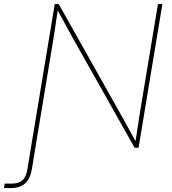

<svg xmlns="http://www.w3.org/2000/svg" viewBox="-98 -748 869 972"><path d="M-77.6 204.1 -74.2 181.6Q-64.9 181.6 -55.2 181.6Q-45.4 181.6 -39.1 181.6Q-3.9 181.6 15.4 164.6Q34.7 147.5 41 107.4L68.8 -62.5H91.3L63.5 107.4Q55.2 157.2 28.8 180.7Q2.4 204.1 -42.5 204.1Q-48.8 204.1 -59.1 204.1Q-69.3 204.1 -77.6 204.1ZM58.6 0 179.2 -727.5H199.2L509.8 -175.3Q524.4 -149.9 538.1 -124.5Q551.8 -99.1 565.7 -74Q579.6 -48.8 593.8 -23.4H586.4Q590.8 -48.8 594.5 -74Q598.1 -99.1 602.1 -124.5Q606 -149.9 609.9 -175.3L701.7 -727.5H724.1L603.5 0H583.5L272.9 -551.3Q258.8 -576.7 244.9 -602.1Q231 -627.4 217.3 -652.8Q203.6 -678.2 189.5 -703.6H195.8Q191.4 -678.2 187.7 -652.8Q184.1 -627.4 180.4 -602.1Q176.8 -576.7 172.4 -551.3L81.1 0Z"/></svg>

Font: Inter 20pt Thin
Style: Italic
Weight: 250
Italic angle: -9.3988°
Version: Version 4.001;git-66647c0bb